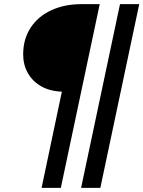

<svg xmlns="http://www.w3.org/2000/svg" viewBox="-20 -718 693 928"><path d="M92 -455Q92 -529 128 -584Q164 -639 228 -668.5Q292 -698 374 -698H462L274 190H181L279 -275Q221 -277 179 -301Q137 -325 114.5 -365Q92 -405 92 -455ZM560 -698H653L465 190H372Z"/></svg>

Font: Azeret Mono
Style: Italic
Weight: 400
Italic angle: -12°
Designer: Martin Vácha
Foundry: Displaay
Version: Version 1.000; Glyphs 3.0.3, build 3074